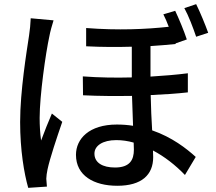

<svg xmlns="http://www.w3.org/2000/svg" viewBox="-20 -848 1040 925"><path d="M238 -750 128 -760C127 -734 124 -702 120 -677C108 -597 77 -409 77 -260C77 -125 96 -13 116 57L206 51C205 39 204 23 203 13C203 2 206 -18 209 -32C220 -84 254 -186 280 -261L230 -301C214 -264 193 -212 178 -171C173 -207 171 -244 171 -280C171 -387 200 -592 218 -674C221 -692 232 -732 238 -750ZM925 -828 868 -809C889 -771 910 -715 925 -671L983 -690C969 -729 944 -790 925 -828ZM624 -161 625 -127C625 -77 605 -41 534 -41C474 -41 435 -64 435 -108C435 -146 475 -173 540 -173C568 -173 596 -169 624 -161ZM824 -796 767 -779C776 -761 785 -741 793 -719C683 -707 549 -701 395 -713V-625C474 -621 547 -621 615 -623V-475C539 -473 459 -474 379 -480L380 -389C459 -385 539 -385 616 -386L621 -242C596 -246 570 -248 543 -248C409 -248 346 -179 346 -102C346 -2 432 47 545 47C663 47 718 -6 718 -91L717 -123C772 -94 825 -53 871 -5L923 -92C879 -132 809 -187 713 -220C710 -272 707 -330 706 -390C772 -393 833 -397 885 -403V-495C831 -488 770 -483 705 -479V-626C749 -629 789 -632 826 -636V-639L880 -658C867 -698 842 -758 824 -796Z"/></svg>

Font: Noto Sans CJK TC Medium
Style: Regular
Weight: 500
Designer: Ryoko NISHIZUKA 西塚涼子 (kana, bopomofo & ideographs); Paul D. Hunt (Latin, Greek & Cyrillic); Sandoll Communications 산돌커뮤니
Foundry: Adobe
Version: Version 2.004;hotconv 1.0.118;makeotfexe 2.5.65603